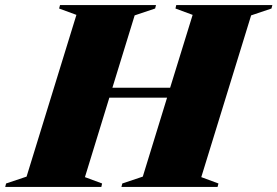

<svg xmlns="http://www.w3.org/2000/svg" viewBox="-76 -735 1090 755"><path d="M224.5 -676.5 156.5 -701.5 160 -715H537.5L534 -701.5L453.5 -674.5L366 -390H593L681.5 -676.5L614 -701.5L617 -715H995L991.5 -701.5L911.5 -674.5L715.5 -38.5L783 -13.5L779.5 0H401.5L405 -13.5L485.5 -40.5L581 -351H354L258 -38.5L325.5 -13.5L322.5 0H-55.5L-52 -13.5L28.5 -40.5Z"/></svg>

Font: Newsreader 72pt ExtraBold
Style: Italic
Weight: 800
Italic angle: -17°
Designer: Hugues Gentile
Foundry: Production Type
Version: Version 1.003; ttfautohint (v1.8.3)